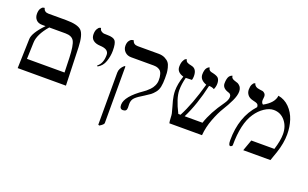

<svg xmlns="http://www.w3.org/2000/svg" viewBox="-87 -982 2599 1619"><g transform="rotate(20 1213.0 -172.5)"><path d="M184 -413Q104 -320 103 -246L98 -100H435L431 -231Q427 -342 407 -377.5Q387 -413 330 -413ZM51 0 59 -263Q60 -318 151 -413H120Q85 -413 66 -433.5Q47 -454 47 -486Q47 -517 58 -534Q69 -551 80 -553L91 -555Q100 -520 138 -520H294Q402 -520 435.5 -485.5Q469 -451 473 -341L484 0Z M679 -243 673 -250Q718 -283 718 -361Q718 -412 639 -415Q598 -417 576 -435.5Q554 -454 554 -487Q554 -517 564.5 -535Q575 -553 585 -556L596 -559Q598 -541 611 -532Q624 -523 635 -522Q646 -521 667 -521Q720 -521 737.5 -500Q755 -479 755 -411Q755 -364 738.5 -315Q722 -266 679 -243Z M863 220 853 216V-251Q853 -291 891 -324H900V184Q900 198 863 220ZM1038 -38Q1038 -35 1038.5 -23Q1039 -11 1039 -3Q1039 30 1005 30Q976 30 976 -8Q976 -83 1117 -180Q1125 -185 1136.5 -194.5Q1148 -204 1165 -221Q1182 -238 1193 -262Q1204 -286 1204 -310Q1204 -327 1203 -338Q1202 -349 1197.5 -364.5Q1193 -380 1185 -389.5Q1177 -399 1161 -406Q1145 -413 1122 -413H919Q884 -413 862 -435Q840 -457 840 -488Q840 -517 852.5 -534Q865 -551 878 -553L891 -555Q899 -520 940 -520H1126Q1160 -520 1184.5 -507.5Q1209 -495 1221 -479Q1233 -463 1239.5 -435.5Q1246 -408 1247 -390Q1248 -372 1248 -344Q1248 -298 1241.5 -267Q1235 -236 1216.5 -213.5Q1198 -191 1183 -180Q1168 -169 1135 -148Q1082 -117 1060 -95Q1038 -73 1038 -38Z M1874 -452Q1874 -416 1850 -365.5Q1826 -315 1796.5 -268Q1767 -221 1739 -147.5Q1711 -74 1705 0H1412Q1408 -17 1407 -45.5Q1406 -74 1403 -86Q1398 -107 1388.5 -140.5Q1379 -174 1374.5 -190.5Q1370 -207 1366.5 -231Q1363 -255 1363 -276Q1363 -335 1388 -410Q1327 -428 1327 -477Q1327 -509 1336.5 -529.5Q1346 -550 1355 -554L1364 -559Q1369 -541 1380 -533.5Q1391 -526 1422 -520Q1471 -510 1471 -444Q1471 -424 1466 -409Q1451 -409 1434.5 -408Q1418 -407 1411 -407Q1395 -347 1395 -292Q1395 -220 1456 -100H1476Q1539 -218 1593 -412Q1532 -434 1532 -483Q1532 -503 1536 -518Q1540 -533 1545.5 -540.5Q1551 -548 1556.5 -552.5Q1562 -557 1566 -558L1570 -559Q1572 -550 1575 -543.5Q1578 -537 1584 -533Q1590 -529 1593 -528Q1596 -527 1604.5 -525Q1613 -523 1614 -523Q1652 -514 1664 -500Q1678 -483 1678 -452Q1678 -425 1666 -399Q1647 -411 1619 -411Q1579 -232 1513 -100H1673Q1706 -202 1790 -319Q1816 -356 1816 -382Q1816 -388 1815 -393Q1814 -398 1811 -401.5Q1808 -405 1806 -407.5Q1804 -410 1799.5 -412Q1795 -414 1793.5 -414.5Q1792 -415 1788 -416L1783 -418Q1734 -435 1734 -476Q1734 -498 1738 -515Q1742 -532 1748 -540Q1754 -548 1760.5 -552.5Q1767 -557 1771 -558L1775 -559Q1776 -551 1778.5 -545.5Q1781 -540 1786.5 -536Q1792 -532 1794.5 -530.5Q1797 -529 1805.5 -526Q1814 -523 1815 -523L1820 -521Q1826 -519 1828.5 -518.5Q1831 -518 1837 -515.5Q1843 -513 1846 -510Q1849 -507 1854 -503Q1859 -499 1862 -494.5Q1865 -490 1868 -483.5Q1871 -477 1872.5 -469Q1874 -461 1874 -452Z M2197 -533Q2255 -523 2297 -480.5Q2339 -438 2358.5 -378.5Q2378 -319 2378 -252Q2378 -173 2348 -83L2319 0H2075L2111 -100H2318Q2344 -183 2344 -241Q2344 -311 2304 -359Q2264 -407 2202 -407Q2163 -407 2120 -378.5Q2077 -350 2045 -302Q1978 -203 1978 -9Q1978 -5 1972 0Q1966 5 1960 5Q1943 5 1943 -42Q1943 -252 2061 -381Q2061 -400 2050.5 -408Q2040 -416 2006 -423Q1976 -430 1960 -450Q1944 -470 1944 -497Q1944 -525 1952.5 -542Q1961 -559 1970 -562L1978 -565Q1986 -533 2032 -528Q2048 -527 2058 -524.5Q2068 -522 2077.5 -512Q2087 -502 2087 -485Q2087 -476 2085.5 -467.5Q2084 -459 2084 -453Q2084 -428 2100 -418Q2190 -467 2197 -533Z"/></g></svg>

Font: Linux Libertine Initials O
Style: Initials
Weight: 400
Designer: Philipp H. Poll
Foundry: Philipp H. Poll
Version: Version 5.0.6